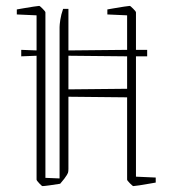

<svg xmlns="http://www.w3.org/2000/svg" viewBox="-20 -621 585 651"><path d="M104 -569 37 -572V-589Q43 -590 60 -593Q77 -596 93.5 -598.5Q110 -601 113 -601Q115 -601 124.5 -591.5Q134 -582 134 -579V-18L182 -16V-529Q182 -537 184.5 -554Q187 -571 194 -591H212V-450L411 -452V-569L344 -572V-589Q350 -590 367 -593Q384 -596 400.5 -598.5Q417 -601 420 -601Q422 -601 431.5 -591.5Q441 -582 441 -579V-452H479V-430H441V-22L508 -19V-2Q502 -1 485 2Q468 5 452 7.5Q436 10 432 10Q430 10 420.5 0.5Q411 -9 411 -12V-291L212 -293V-48Q212 -40 210.5 -35Q209 -30 198 -15L184 2Q166 5 147.5 7.5Q129 10 124 10Q122 10 113 0.5Q104 -9 104 -12V-432L52 -430V-452L104 -450ZM212 -432V-318L411 -320V-430Z"/></svg>

Font: Grenze Gotisch Thin
Style: Regular
Weight: 100
Designer: Renata Polastri
Foundry: Omnibus-Type
Version: Version 1.001